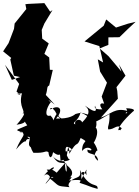

<svg xmlns="http://www.w3.org/2000/svg" viewBox="-59 -933 891 1233"><path d="M274 158C304 140 282 119 215 205C249 160 264 213 264 203C317 202 246 216 254 208C330 265 294 260 387 269C372 239 380 297 382 248C413 190 469 227 454 158C518 289 570 234 568 280C505 263 527 265 452 241L496 156C499 174 491 146 497 192C486 172 455 144 465 229C436 239 502 214 385 226C400 211 416 185 367 224C411 198 422 168 367 125C375 189 360 180 358 117C329 103 314 138 258 33C301 144 417 89 382 88C332 2 392 -19 386 55C441 -43 431 23 459 -47C521 -11 468 -44 468 37C508 -16 560 50 503 28C495 69 566 38 571 100C537 74 550 53 561 35C582 46 532 -48 539 -10C586 -82 560 -135 534 -113C570 -93 564 -159 547 -194C517 -123 550 -145 644 -201C647 -129 630 -128 636 -102C679 -101 691 -140 723 -109C699 -82 733 -103 701 -97C698 -111 732 -160 795 -217C801 -219 818 -236 751 -238C777 -190 720 -204 768 -218C678 -248 652 -196 589 -178L698 -299L694 -349L689 -373L747 -447L705 -519L721 -473L638 -572L581 -622L637 -645V-693L708 -694C742 -727 776 -761 812 -793L763 -781L686 -756L623 -808L607 -768L484 -667L579 -637L603 -532L569 -552L584 -473L628 -402L594 -313L610 -267C588 -275 573 -262 598 -231C532 -228 554 -252 551 -255C572 -199 534 -220 486 -255C493 -245 544 -220 468 -147C463 -172 416 -169 424 -134C396 -147 445 -152 458 -211C532 -178 510 -166 523 -192C468 -206 477 -215 426 -201C419 -196 390 -168 301 -172C352 -227 324 -267 265 -230C257 -241 281 -246 287 -226C300 -226 307 -161 355 -166C291 -183 331 -205 312 -213C262 -138 304 -154 265 -191C225 -178 234 -235 269 -280C268 -269 222 -318 293 -261C293 -261 209 -352 235 -323C249 -363 239 -377 257 -384L280 -484L261 -485L257 -564L226 -587L254 -654L212 -685L209 -741L226 -782L278 -868L263 -858L226 -913L123 -908L104 -906L110 -875L35 -782L31 -748L-4 -656L-39 -603L13 -561L7 -551L30 -447L70 -438L17 -420L-27 -517L64 -394L47 -345L106 -294C57 -351 8 -321 82 -334C57 -243 113 -218 83 -201C120 -223 67 -150 47 -132C147 -145 71 -185 116 -128C29 -90 42 -103 82 -82C43 -82 92 -81 79 -91C108 -58 87 -73 44 27C107 -49 109 -18 106 -24C116 -65 170 -11 116 -54C158 -60 105 -9 139 13C142 24 146 33 155 48C237 52 230 31 252 44C256 84 272 91 282 44C340 90 321 21 330 100C390 87 365 23 382 12C409 26 417 36 337 42C343 86 331 59 369 134C367 93 352 124 305 176C266 145 267 159 241 156C287 214 242 221 233 249L288 187Z"/></svg>

Font: Hussar Lance
Style: ExBd
Weight: 700
Foundry: Cannot Into Space Fonts, PlusOne Fonts
Version: Version 2.270